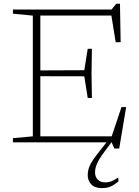

<svg xmlns="http://www.w3.org/2000/svg" viewBox="-20 -748 729 1009"><path d="M463 -491.5 461 -362 463 -233H441L423 -347L183.5 -347.5V-378L423 -379L441 -491.5ZM614 -526.5 588 -526 561.5 -690 585.5 -666.5H161V-698H566.5L591 -728.5H610.5ZM562.5 -18 618.5 -185.5 643 -185 606.5 32.5H581L566.5 0H161V-31.5H595ZM48 0V-22L152.5 -31.5V-666L48 -676V-698H192V0ZM531 46.5Q510.5 73.5 499.5 93Q488.5 112.5 484 127.8Q479.5 143 479.5 157.5Q479.5 182 494 196.2Q508.5 210.5 534 210.5Q550.5 210.5 565.5 204.8Q580.5 199 601 185L603 205Q586 219 571.8 227Q557.5 235 544.2 237.8Q531 240.5 515.5 240.5Q478 240.5 459.5 220.8Q441 201 441 173Q441 159.5 444.2 144.5Q447.5 129.5 458 110Q468.5 90.5 490 63.5L541.5 -2.5H567.5Z"/></svg>

Font: Newsreader 9pt ExtraLight
Style: Regular
Weight: 250
Designer: Hugues Gentile
Foundry: Production Type
Version: Version 1.003